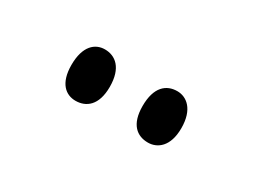

<svg xmlns="http://www.w3.org/2000/svg" viewBox="-26 -890 523 395"><g transform="rotate(30 235.0 -692.0)"><path d="M320 -631C342 -631 365 -647 365 -691C365 -736 342 -753 320 -753C294 -753 273 -736 273 -691C273 -647 294 -631 320 -631ZM148 -631C173 -631 195 -647 195 -691C195 -736 173 -753 148 -753C125 -753 104 -736 104 -691C104 -647 125 -631 148 -631Z"/></g></svg>

Font: Noto Serif Display ExtraCondensed
Style: Bold
Weight: 700
Width: 2
Designer: Monotype Design Team
Foundry: Monotype Imaging Inc.
Version: Version 2.009